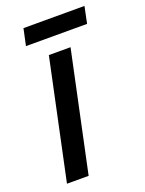

<svg xmlns="http://www.w3.org/2000/svg" viewBox="-132 -747 616 813"><g transform="rotate(-20 176.5 -341.0)"><path d="M25.9 0 140.1 -538.1H237.8L123.5 0ZM62 -606.9 78.1 -682.1H353L337.4 -606.9Z"/></g></svg>

Font: Open Sans Medium
Style: Italic
Weight: 500
Italic angle: -12°
Designer: Monotype Design Team
Foundry: Monotype Imaging Inc.
Version: Version 3.000